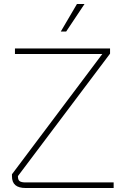

<svg xmlns="http://www.w3.org/2000/svg" viewBox="-20 -943 628 963"><path d="M550 -28V0H109Q74 0 57 -14.5Q40 -29 40 -59V-69L493 -672H55V-700H532V-674L70 -60V-57Q70 -41 78.5 -34.5Q87 -28 109 -28ZM366 -923H404L312 -785H285Z"/></svg>

Font: KoHo ExtraLight
Style: Regular
Weight: 275
Version: Version 1.000; ttfautohint (v1.6)